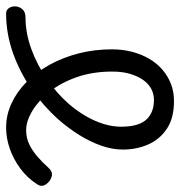

<svg xmlns="http://www.w3.org/2000/svg" viewBox="-84 -558 576 613"><g transform="rotate(90 203.5 -251.0)"><path d="M304 17Q264 17 227 0Q190 -17 158.5 -48Q127 -79 103.5 -121.5Q80 -164 67 -214.5Q54 -265 54 -321Q54 -355 62 -385.5Q70 -416 84.5 -440.5Q99 -465 119.5 -482.5Q140 -500 165 -509.5Q190 -519 219 -519Q274 -519 308 -496Q342 -473 358 -436Q374 -399 374 -356Q374 -322 361.5 -286.5Q349 -251 327.5 -216.5Q306 -182 278 -150Q235 -102 180.5 -64Q126 -26 64.5 -4.5Q3 17 -60 17Q-72 17 -78 7.5Q-84 -2 -83 -14Q-82 -26 -73.5 -35.5Q-65 -45 -47 -45Q2 -45 53 -63.5Q104 -82 150 -114Q196 -146 229 -184Q252 -211 268 -239Q284 -267 292.5 -295Q301 -323 301 -350Q301 -406 278.5 -430.5Q256 -455 216 -455Q196 -455 179.5 -446Q163 -437 151 -419.5Q139 -402 132 -377.5Q125 -353 125 -322Q125 -260 142.5 -209.5Q160 -159 188.5 -123Q217 -87 250 -67Q283 -47 312 -47Q337 -47 357.5 -57Q378 -67 396.5 -83Q415 -99 432 -118Q443 -130 453.5 -129.5Q464 -129 475 -121Q486 -112 489 -102Q492 -92 484 -81Q464 -50 434 -28Q404 -6 370.5 5.5Q337 17 304 17Z"/></g></svg>

Font: Playwrite CL Light
Style: Regular
Weight: 300
Designer: Veronika Burian, José Scaglione
Foundry: TypeTogether
Version: Version 1.002